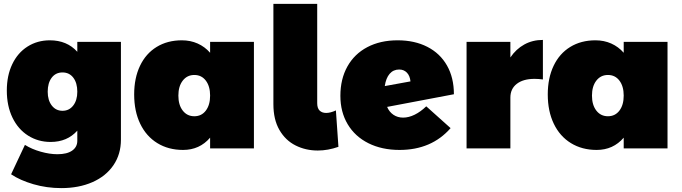

<svg xmlns="http://www.w3.org/2000/svg" viewBox="-20 -762 3503 986"><path d="M601 -547V-45Q601 30 562.5 86.5Q524 143 454.5 173.5Q385 204 295 204Q220 204 151.5 184Q83 164 37 133L108 -18Q143 4 189 17Q235 30 275 30Q324 30 350.5 11.5Q377 -7 377 -39V-91Q325 -33 240 -33Q176 -33 124.5 -65.5Q73 -98 44 -158Q15 -218 15 -297Q15 -374 43 -432.5Q71 -491 121.5 -523Q172 -555 236 -555Q324 -555 377 -496V-547ZM377 -291Q377 -336 356.5 -363Q336 -390 301 -390Q266 -390 245.5 -363Q225 -336 225 -291Q225 -247 246 -220Q267 -193 301 -193Q335 -193 356 -220Q377 -247 377 -291Z M1284 -547V0H1059V-55Q1005 8 920 8Q845 8 788 -27Q731 -62 700 -126.5Q669 -191 669 -277Q669 -361 699 -424Q729 -487 784.5 -521Q840 -555 914 -555Q958 -555 995 -538.5Q1032 -522 1059 -491V-547ZM1059 -271Q1059 -319 1037 -348Q1015 -377 978 -377Q941 -377 918.5 -348Q896 -319 896 -271Q896 -223 918.5 -194Q941 -165 978 -165Q1015 -165 1037 -194Q1059 -223 1059 -271Z M1655 -182Q1677 -182 1705 -195L1718 -8Q1664 11 1612 11Q1550 11 1498 -15Q1446 -41 1415 -94.5Q1384 -148 1384 -227V-742H1609V-232Q1609 -206 1621.5 -194Q1634 -182 1655 -182Z M2169 -216 2294 -104Q2196 8 2032 8Q1941 8 1872 -26.5Q1803 -61 1765.5 -124Q1728 -187 1728 -270Q1728 -356 1764 -420.5Q1800 -485 1866.5 -520Q1933 -555 2022 -555Q2109 -555 2174.5 -521.5Q2240 -488 2275.5 -425.5Q2311 -363 2311 -278L1968 -213Q1979 -187 2000.5 -172.5Q2022 -158 2050 -158Q2079 -158 2109.5 -173Q2140 -188 2169 -216ZM1956 -320 2088 -344Q2085 -373 2069.5 -389Q2054 -405 2030 -405Q2000 -405 1981 -383Q1962 -361 1956 -320Z M2768 -557V-354Q2746 -357 2725 -357Q2667 -357 2634 -331.5Q2601 -306 2601 -261V0H2376V-547H2601V-467Q2630 -510 2672.5 -533.5Q2715 -557 2768 -557Z M3408 -547V0H3183V-55Q3129 8 3044 8Q2969 8 2912 -27Q2855 -62 2824 -126.5Q2793 -191 2793 -277Q2793 -361 2823 -424Q2853 -487 2908.5 -521Q2964 -555 3038 -555Q3082 -555 3119 -538.5Q3156 -522 3183 -491V-547ZM3183 -271Q3183 -319 3161 -348Q3139 -377 3102 -377Q3065 -377 3042.5 -348Q3020 -319 3020 -271Q3020 -223 3042.5 -194Q3065 -165 3102 -165Q3139 -165 3161 -194Q3183 -223 3183 -271Z"/></svg>

Font: TypoPRO Montserrat Alternates
Style: Regular
Weight: 900
Designer: Julieta Ulanovsky
Foundry: Julieta Ulanovsky
Version: Version 6.001